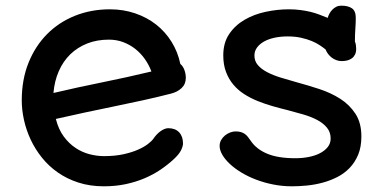

<svg xmlns="http://www.w3.org/2000/svg" viewBox="-20 -634 1334 668"><path d="M174.3 -220.2Q183.6 -183.6 201.9 -158.9Q220.2 -134.3 243.2 -119.1Q266.1 -104 291.7 -97.4Q317.4 -90.8 341.8 -90.8Q379.9 -90.8 409.7 -97.4Q439.5 -104 460.7 -113.5Q481.9 -123 495.1 -133.3Q508.3 -143.6 513.7 -151.4Q518.6 -158.7 524.7 -165.3Q530.8 -171.9 537.8 -177Q544.9 -182.1 552 -185.1Q559.1 -188 565.4 -188Q589.8 -188 603.3 -173.6Q616.7 -159.2 616.7 -134.8Q616.7 -125.5 609.9 -111.3Q603 -97.2 584.5 -80.1Q564 -61 538.8 -43.9Q513.7 -26.9 483.4 -13.9Q453.1 -1 417.7 6.6Q382.3 14.2 341.3 14.2Q293 14.2 252.9 1.2Q212.9 -11.7 181.2 -33.9Q149.4 -56.2 126 -85.4Q102.5 -114.7 86.9 -147.9Q71.3 -181.2 63.5 -216.3Q55.7 -251.5 55.7 -284.7Q55.7 -356.9 79.1 -415.3Q102.5 -473.6 143.6 -515.1Q184.6 -556.6 240.7 -579.1Q296.9 -601.6 362.3 -601.6Q409.2 -601.6 450.2 -587.6Q491.2 -573.7 523.2 -548.6Q555.2 -523.4 576.9 -488.5Q598.6 -453.6 607.4 -411.6Q617.2 -403.3 621.8 -389.9Q626.5 -376.5 626.5 -363.3Q626.5 -341.3 611.6 -327.4Q596.7 -313.5 574.2 -308.1Q524.9 -295.4 475.6 -284.7Q426.3 -273.9 376.5 -263.7Q326.7 -253.4 276.1 -242.7Q225.6 -231.9 174.3 -220.2ZM166 -310.5Q249 -330.1 334 -347.2Q418.9 -364.3 506.8 -385.3Q498.5 -407.7 484.4 -428Q470.2 -448.2 451.2 -463.4Q432.1 -478.5 408.9 -487.3Q385.7 -496.1 358.9 -496.1Q317.4 -496.1 283.4 -482.7Q249.5 -469.2 224.6 -445.1Q199.7 -420.9 184.6 -386.5Q169.4 -352.1 166 -310.5Z M744.1 -126.5Q744.1 -137.7 749.5 -147Q754.9 -156.2 762.9 -162.8Q771 -169.4 780.8 -173.1Q790.5 -176.8 799.8 -176.8Q811 -176.8 818.8 -174.3Q826.7 -171.9 832.5 -167.5Q838.4 -163.1 842.8 -157.2Q847.2 -151.4 852.1 -144.5Q871.6 -115.2 909.2 -99.4Q946.8 -83.5 1007.3 -83.5Q1032.2 -83.5 1054.4 -87.9Q1076.7 -92.3 1093.5 -101.1Q1110.4 -109.9 1120.4 -122.6Q1130.4 -135.3 1130.4 -151.9Q1130.4 -174.3 1117.4 -189.9Q1104.5 -205.6 1083.3 -216.8Q1062 -228 1035.2 -235.8Q1008.3 -243.7 980 -251Q954.1 -257.3 927.7 -264.9Q901.4 -272.5 876.5 -282.5Q851.6 -292.5 829.8 -306.4Q808.1 -320.3 792 -339.4Q775.9 -358.4 766.4 -383.5Q756.8 -408.7 756.8 -441.4Q756.8 -485.4 777.6 -515.9Q798.3 -546.4 831.3 -565.4Q864.3 -584.5 904.8 -593Q945.3 -601.6 984.4 -601.6Q1006.8 -601.6 1025.4 -599.1Q1043.9 -596.7 1060.1 -592.8Q1076.2 -588.9 1090.8 -583.3Q1105.5 -577.6 1120.1 -571.8Q1122.1 -579.1 1126.2 -586.7Q1130.4 -594.2 1136.2 -600.3Q1142.1 -606.4 1149.9 -610.4Q1157.7 -614.3 1167.5 -614.3Q1191.4 -614.3 1204.6 -605Q1217.8 -595.7 1217.8 -572.3Q1217.8 -553.7 1216.3 -533.7Q1214.8 -513.7 1214.8 -489.7Q1217.3 -483.9 1218.3 -476.8Q1219.2 -469.7 1219.2 -464.4Q1219.2 -452.6 1215.3 -444.6Q1211.4 -436.5 1204.6 -431.4Q1197.8 -426.3 1188.7 -423.8Q1179.7 -421.4 1168.9 -421.4Q1159.2 -421.4 1150.1 -424.8Q1141.1 -428.2 1133.8 -433.8Q1126.5 -439.5 1121.1 -446.8Q1115.7 -454.1 1112.8 -461.9Q1105 -468.3 1093 -476.3Q1081.1 -484.4 1064.7 -491.2Q1048.3 -498 1027.3 -502.7Q1006.3 -507.3 981 -507.3Q956.1 -507.3 934.8 -502.7Q913.6 -498 898.2 -489.3Q882.8 -480.5 874 -468.3Q865.2 -456.1 865.2 -440.9Q865.2 -421.4 877.2 -407.5Q889.2 -393.6 909.2 -383.1Q929.2 -372.6 955.8 -364.3Q982.4 -356 1011.2 -348.1Q1050.8 -337.4 1091.1 -324.2Q1131.3 -311 1163.8 -290.3Q1196.3 -269.5 1216.8 -238Q1237.3 -206.5 1237.3 -159.2Q1237.3 -122.6 1226.1 -95.7Q1214.8 -68.8 1196.3 -49.6Q1177.7 -30.3 1153.1 -17.8Q1128.4 -5.4 1101.8 1.7Q1075.2 8.8 1047.9 11.5Q1020.5 14.2 996.1 14.2Q961.9 14.2 930.2 7.8Q898.4 1.5 870.4 -9.3Q842.3 -20 819.1 -34.2Q795.9 -48.3 779.3 -64Q762.7 -79.6 753.4 -95.7Q744.1 -111.8 744.1 -126.5Z"/></svg>

Font: Autour One
Style: Regular
Weight: 400
Version: Version 1.007; ttfautohint (v0.92) -l 24 -r 24 -G 200 -x 7 -